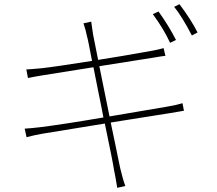

<svg xmlns="http://www.w3.org/2000/svg" viewBox="-20 -856 1040 922"><path d="M825.2 -664.1 796.9 -650.4Q765.6 -717.8 713.9 -788.1L741.2 -800.8Q789.1 -734.4 825.2 -664.1ZM457 -538.1 505.9 -296.9Q663.1 -323.2 782.2 -343.8Q832 -352.5 856.4 -360.4L863.3 -324.2Q856.4 -323.2 832 -318.8Q807.6 -314.5 788.1 -311.5Q769.5 -308.6 717.8 -300.3Q666 -292 612.8 -283.7Q559.6 -275.4 511.7 -267.6Q522.5 -218.8 533.2 -165Q543.9 -111.3 550.3 -81.5Q556.6 -51.8 557.6 -46.9Q571.3 10.7 582 37.1L543 45.9Q533.2 -14.6 527.3 -41Q523.4 -71.3 483.4 -262.7Q359.4 -243.2 183.6 -213.9Q144.5 -207 107.4 -197.3L98.6 -238.3Q132.8 -240.2 171.9 -245.1Q289.1 -259.8 476.6 -292Q468.8 -335 451.7 -417.5Q434.6 -500 428.7 -533.2Q266.6 -507.8 183.6 -494.1Q153.3 -489.3 114.3 -481.4L106.4 -522.5Q127 -523.4 179.7 -528.3Q235.4 -534.2 421.9 -563.5Q402.3 -668.9 397.5 -682.6Q393.6 -706.1 380.9 -744.1L418 -752Q418 -749 426.8 -691.4Q427.7 -685.5 451.2 -568.4Q552.7 -584 715.8 -613.3Q742.2 -618.2 765.6 -625L774.4 -587.9Q754.9 -585.9 722.7 -580.1ZM816.4 -823.2 841.8 -835.9Q897.5 -761.7 928.7 -700.2L901.4 -685.5Q855.5 -774.4 816.4 -823.2Z"/></svg>

Font: GenEi Gothic M ExtraLight
Style: Regular
Weight: 200
Designer: o_tamon (Modified); [Source Han Sans]
Ryoko NISHIZUKA  (kana & ideographs); Paul D. Hunt (Latin, Greek & Cyrillic); Wenl
Version: Version 1.1a;Original Version 1.004